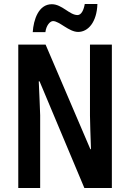

<svg xmlns="http://www.w3.org/2000/svg" viewBox="-20 -936 647 956"><path d="M143 -776H206C210 -809 229 -831 244 -831C276 -831 323 -777 369 -777C419 -777 462 -826 465 -916H402C397 -886 385 -861 366 -861C326 -861 289 -915 238 -915C172 -915 147 -838 143 -776ZM537 0V-714H428V-360C429 -314 430 -273 433 -193H430L207 -714H71V0H180V-362C178 -407 177 -453 173 -531H177L400 0Z"/></svg>

Font: Noto Sans Gujarati ExtraCondensed SemiBold
Style: Regular
Weight: 600
Width: 2
Designer: Jelle Bosma - Monotype Design Team, Universal Thirst
Foundry: Monotype Imaging Inc.
Version: Version 2.106